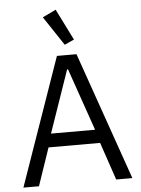

<svg xmlns="http://www.w3.org/2000/svg" viewBox="-62 -997 765 1045"><g transform="rotate(-5 320.5 -474.5)"><path d="M529.8 0H618.2L374 -698.2H267.1L22.9 0H107.9L178.2 -206.1H460ZM320.8 -620.1 439 -279.8H198.2L315.9 -620.1ZM209 -914.1 314.9 -754.9 367.2 -778.8 282.2 -949.2Z"/></g></svg>

Font: Plexus Sans
Style: Regular
Weight: 400
Version: Version 2.001;PS 002.001;hotconv 1.0.70;makeotf.lib2.5.58329